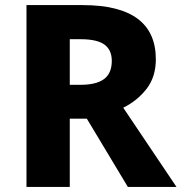

<svg xmlns="http://www.w3.org/2000/svg" viewBox="-20 -827 713 754"><path d="M304 -807Q592 -807 592 -594Q592 -525 555.5 -478Q519 -431 464 -404L673 -93H482L321 -361H254V-93H84V-807ZM297 -673H254V-494H297Q358 -494 388.5 -516.5Q419 -539 419 -588Q419 -631 390 -652Q361 -673 297 -673Z"/></svg>

Font: Noto Sans Kannada UI ExtraBold
Style: Regular
Weight: 800
Designer: Jelle Bosma - Monotype Design Team
Foundry: Monotype Imaging Inc.
Version: Version 2.005; ttfautohint (v1.8.4.7-5d5b)